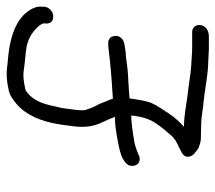

<svg xmlns="http://www.w3.org/2000/svg" viewBox="-56 -618 657 586"><g transform="rotate(-90 273.0 -324.5)"><path d="M417 -16H455C466 -16 474 -19 480 -24C486 -29 489 -35 490 -42C491 -49 489 -55 485 -60C481 -65 475 -67 468 -67H425C416 -67 406 -67 397 -68C388 -69 377 -69 364 -70C351 -71 335 -73 316 -76C297 -79 281 -80 269 -82L229 -88C214 -90 198 -92 180 -92C182 -95 189 -100 198 -110C207 -120 215 -130 220 -138C225 -146 231 -155 237 -164C243 -173 248 -182 252 -191C256 -200 260 -217 264 -243L266 -258C278 -259 297 -261 322 -262C347 -263 366 -265 378 -267C390 -269 399 -270 405 -270C411 -270 418 -272 427 -273C436 -274 444 -277 449 -282C454 -287 457 -293 457 -300C457 -307 455 -314 450 -318C445 -322 440 -324 433 -323H425C370 -316 316 -312 265 -309C264 -315 261 -321 258 -328C255 -335 253 -341 251 -346C249 -351 246 -356 243 -362C240 -368 236 -376 233 -387C229 -393 229 -407 232 -428L237 -466C238 -471 240 -476 241 -482C242 -488 244 -495 246 -504C254 -537 268 -560 289 -574C292 -576 300 -578 314 -580C328 -582 340 -583 352 -581C364 -579 382 -577 405 -575C428 -573 448 -567 465 -555C482 -543 491 -532 495 -522V-517C494 -510 495 -503 499 -498C503 -493 509 -491 516 -491C523 -491 529 -493 535 -498C541 -503 545 -510 546 -517V-524C547 -533 546 -543 541 -553C520 -597 468 -622 388 -629C380 -630 374 -630 368 -631C343 -635 316 -633 287 -626C276 -623 263 -615 248 -602C216 -574 195 -529 186 -466L181 -428C177 -398 180 -370 192 -344C200 -327 206 -313 210 -303C192 -303 169 -300 141 -295C113 -290 94 -285 83 -279C72 -273 65 -267 62 -260C59 -253 60 -246 62 -240C64 -234 68 -230 75 -228C82 -226 88 -227 95 -231C112 -238 125 -242 131 -243C170 -250 197 -253 214 -253L213 -243C210 -222 205 -205 198 -191C191 -177 176 -157 153 -131C147 -124 139 -118 129 -113C119 -108 110 -104 101 -99C92 -94 88 -88 88 -81C88 -74 91 -66 98 -60C101 -58 104 -56 107 -53C110 -50 112 -49 114 -48C116 -47 120 -46 128 -43C136 -40 149 -40 168 -40C187 -40 204 -39 217 -37C230 -35 244 -33 257 -32C270 -31 287 -28 308 -25C329 -22 345 -20 356 -19Z"/></g></svg>

Font: AppleStorm
Style: Ita
Weight: 400
Foundry: Cannot Into Space Fonts
Version: Version 1.01